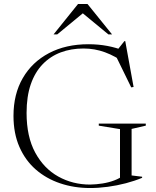

<svg xmlns="http://www.w3.org/2000/svg" viewBox="-20 -938 788 968"><path d="M643.5 -53.5 696.5 -47V-41.5Q659.5 -26 614.8 -14.2Q570 -2.5 523.5 3.8Q477 10 434.5 10Q353.5 10 283.2 -13.8Q213 -37.5 160.2 -83.5Q107.5 -129.5 77.8 -197.5Q48 -265.5 48 -354Q48 -463.5 95 -544.5Q142 -625.5 227 -670.2Q312 -715 426 -715Q476 -715 521 -706.5Q566 -698 608 -681.5L568.5 -682L607 -730.5H611.5L653.5 -499.5L641.5 -497.5L555.5 -673.5L613 -618Q561 -655.5 509.2 -674.5Q457.5 -693.5 401 -693.5Q338.5 -693.5 286 -673.8Q233.5 -654 194.8 -613.8Q156 -573.5 135 -512.5Q114 -451.5 114 -368.5Q114 -249 157.5 -168.8Q201 -88.5 273.8 -48Q346.5 -7.5 434 -7.5Q465 -8 496.8 -13Q528.5 -18 556.2 -28.5Q584 -39 603 -54L585 -21.5V-287L478 -304.5V-315H715V-304.5L643.5 -288ZM384 -882H411L268.5 -764.5H250L373.5 -918H421L545 -764.5H526.5Z"/></svg>

Font: Newsreader 60pt Light
Style: Regular
Weight: 300
Designer: Hugues Gentile
Foundry: Production Type
Version: Version 1.003